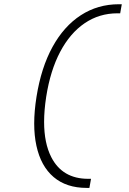

<svg xmlns="http://www.w3.org/2000/svg" viewBox="-20 -812 626 929"><path d="M569.3 -791.5 561.5 -747.6H548.3Q460 -747.6 389.4 -699.5Q318.8 -651.4 271.2 -561.3Q223.6 -471.2 203.6 -344.2Q193.4 -277.8 193.4 -222.2Q193.4 -119.6 228 -51.8Q281.7 53.2 406.7 53.2H420.4L412.6 97.2H399.4Q301.3 97.2 239.5 44.7Q177.7 -7.8 156.2 -106.9Q145.5 -155.8 145.5 -214.4Q145.5 -273.9 156.7 -344.2Q179.2 -484.9 234.1 -585Q289.1 -685.1 371.1 -738.3Q453.1 -791.5 555.7 -791.5Z"/></svg>

Font: CaskaydiaCove NFP ExtraLight
Style: Italic
Weight: 200
Italic angle: -10°
Designer: Aaron Bell
Foundry: Saja Typeworks
Version: Version 2111.001; VTT 6.35;Nerd Fonts 3.1.1